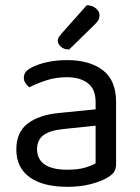

<svg xmlns="http://www.w3.org/2000/svg" viewBox="-20 -707 539 741"><path d="M349 -77V-222L225 -209Q173 -204 148 -185.5Q123 -167 123 -131Q123 -93 152 -72.5Q181 -52 240 -52Q282 -52 309.5 -60.5Q337 -69 349 -77ZM428 -313V-76Q428 -54 419.5 -42.5Q411 -31 394 -21Q370 -7 330.5 3.5Q291 14 240 14Q146 14 94.5 -23Q43 -60 43 -130Q43 -196 86 -229.5Q129 -263 207 -271L349 -285V-313Q349 -363 319 -386Q289 -409 238 -409Q196 -409 159 -397Q122 -385 93 -370Q85 -377 78.5 -386Q72 -395 72 -406Q72 -420 79 -429Q86 -438 101 -446Q128 -460 163 -467.5Q198 -475 239 -475Q326 -475 377 -436Q428 -397 428 -313ZM315 -687Q337 -686 350.5 -674.5Q364 -663 364 -649Q364 -635 358 -626.5Q352 -618 338 -605L247 -516Q227 -516 215 -526.5Q203 -537 203 -550Q203 -558 208 -565Q213 -572 218 -578Z"/></svg>

Font: Baloo 2 Latin
Style: Regular
Weight: 400
Designer: Sarang Kulkarni and Ek Type
Foundry: Ek Type
Version: Version 1.001